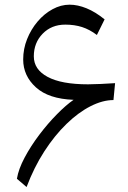

<svg xmlns="http://www.w3.org/2000/svg" viewBox="-20 -772 537 804"><path d="M50.8 -23.4Q57.6 -64.5 83.3 -112.5Q108.9 -160.6 144.8 -208Q180.7 -255.4 218.8 -293.9Q256.8 -332.5 288.1 -354Q183.6 -357.9 130.4 -406.2Q77.1 -454.6 77.1 -522.9Q77.1 -567.4 93.5 -608.4Q109.9 -649.4 137.5 -681.9Q165 -714.4 200 -733.4Q234.9 -752.4 271.5 -752.4Q305.2 -752.4 342.3 -737.3Q379.4 -722.2 418 -690.9L385.7 -625.5Q355.5 -648.4 323.7 -658.7Q292 -668.9 253.4 -668.9Q195.8 -668.9 158.7 -630.9Q121.6 -592.8 121.6 -536.1Q121.6 -481 179.4 -450Q237.3 -418.9 348.6 -418.9Q367.2 -418.9 401.4 -420.4Q435.5 -421.9 461.9 -423.8L455.1 -353Q409.7 -353 358.9 -327.1Q308.1 -301.3 258.3 -252.9Q208.5 -204.6 165.3 -137.7Q122.1 -70.8 91.3 11.2Z"/></svg>

Font: Pinar DS1 Regular
Style: Regular
Weight: 400
Designer: Amin Abedi
Version: Version 3.000